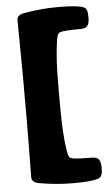

<svg xmlns="http://www.w3.org/2000/svg" viewBox="-61 -802 588 1010"><g transform="rotate(-5 232.5 -297.0)"><path d="M69.3 -418.5Q69.3 -456.1 67.9 -581.5Q66.4 -707 66.4 -710.9Q66.4 -738.8 102.5 -745.6Q192.9 -762.2 287.6 -762.2Q389.6 -762.2 420.4 -748Q430.7 -743.7 435.3 -731.9Q439.9 -720.2 439.9 -693.4Q439.9 -660.6 428.7 -648.7Q417.5 -636.7 393.6 -636.7Q306.2 -636.7 286.1 -629.9Q276.4 -626.5 272.2 -618.2Q268.1 -609.9 264.6 -588.4Q250.5 -497.1 250.5 -362.3V-231.4Q250.5 -96.7 264.6 -5.4Q268.1 16.1 272.2 24.4Q276.4 32.7 286.1 36.1Q304.7 42.5 393.6 42.5Q417.5 42.5 428.7 54.4Q439.9 66.4 439.9 99.6Q439.9 126.5 435.3 137.7Q430.7 148.9 420.4 153.8Q389.6 168 287.6 168Q192.9 168 102.5 151.4Q66.4 144.5 66.4 117.2Q66.4 113.3 67.9 -12.2Q69.3 -137.7 69.3 -175.3Z"/></g></svg>

Font: Cooper* Black
Style: Regular
Weight: 900
Designer: Owen Earl
Foundry: indestructible type*
Version: Version 0.001